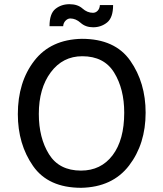

<svg xmlns="http://www.w3.org/2000/svg" viewBox="-20 -881 778 915"><path d="M456 -857H519Q519 -797 490.5 -774Q462 -751 424 -751Q388 -751 364.5 -772Q341 -793 315 -793Q303 -793 292.5 -782.5Q282 -772 281 -756H216Q216 -816 244 -838.5Q272 -861 311 -861Q350 -861 373 -840.5Q396 -820 423 -820Q436 -820 445.5 -830Q455 -840 456 -857ZM370 -696Q528 -696 601 -591.5Q674 -487 674 -344Q674 -195 595 -92Q516 11 367 14Q210 14 137.5 -90Q65 -194 65 -337Q65 -490 143.5 -591.5Q222 -693 370 -696ZM165 -338Q165 -224 213.5 -146Q262 -68 366 -68Q461 -68 516.5 -141Q572 -214 572 -344Q572 -457 524 -535Q476 -613 372 -613Q279 -613 222 -536.5Q165 -460 165 -338Z"/></svg>

Font: Palanquin Medium
Style: Regular
Weight: 500
Designer: Pria Ravichandran
Version: Version 1.0.4